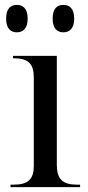

<svg xmlns="http://www.w3.org/2000/svg" viewBox="-20 -764 360 784"><path d="M239 -632C263 -632 283 -647 283 -688C283 -730 263 -744 239 -744C214 -744 195 -730 195 -688C195 -647 214 -632 239 -632ZM49 -632C73 -632 93 -647 93 -688C93 -730 73 -744 49 -744C24 -744 5 -730 5 -688C5 -647 24 -632 49 -632ZM23 0H307V-10H294C235 -10 212 -33 212 -92V-536H33V-526H36C95 -526 118 -504 118 -448V-87C118 -32 95 -10 36 -10H23Z"/></svg>

Font: Noto Serif Display
Style: Regular
Weight: 400
Designer: Monotype Design Team
Foundry: Monotype Imaging Inc.
Version: Version 2.009